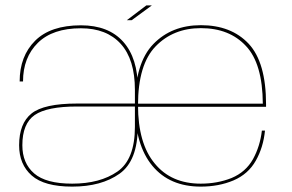

<svg xmlns="http://www.w3.org/2000/svg" viewBox="-20 -689 1084 713"><path d="M492 -204.5V-360.5Q492 -473 437.5 -534Q383 -595 280.5 -595Q168 -595 110.5 -537.8Q53 -480.5 53 -386.5H65.5Q65.5 -475.5 120.5 -529.8Q175.5 -584 280.5 -584Q376 -584 428.5 -526Q481 -468 481 -355V-217V-206ZM248 4Q356.5 4 424 -44Q491.5 -92 491.5 -218H481Q481 -97 416.2 -52Q351.5 -7 248 -7Q150.5 -7 106.8 -45Q63 -83 63 -149.5Q63 -230 108.8 -261.8Q154.5 -293.5 266 -293.5Q353.5 -293.5 484.5 -293.5V-304.5Q359 -304.5 266.5 -304.5Q143 -304.5 97 -267.5Q51 -230.5 51 -149.5Q51 -78.5 97.8 -37.2Q144.5 4 248 4ZM725.5 4V-7Q615.5 -7 554.5 -82Q492.5 -156.5 492.5 -298.5Q492.5 -449.5 558 -517Q623.5 -584.5 726 -584.5Q832 -584.5 893.5 -518Q955 -453 956 -304H487V-292.5H968Q968 -298 968 -301.5Q968 -457 903.5 -526.5Q838.5 -595.5 726 -595.5Q617.5 -595.5 549.5 -525.5Q481 -455 481 -298.5Q481 -151 546 -73Q610 4 725.5 4ZM725.5 -7V4Q792.5 4 847 -19Q902 -42.5 930 -92.5Q958 -142 964 -204H952.5Q946 -146.5 919.5 -98Q892.5 -50 840 -28Q787.5 -7 725.5 -7ZM451 -614H469L544 -669H523.5Z"/></svg>

Font: Anybody SemiExpanded Thin
Style: Regular
Weight: 250
Width: 6
Version: Version 1.113;gftools[0.9.25]